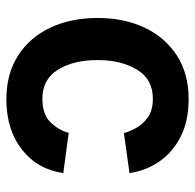

<svg xmlns="http://www.w3.org/2000/svg" viewBox="-25 -568 603 593"><g transform="rotate(90 276.5 -271.5)"><path d="M514.6 -370 391 -352.6Q387.1 -368.3 375.9 -389.4Q364.7 -410.5 342.9 -426.3Q321 -442.1 284.8 -442.1Q224.4 -442.1 195 -392.9Q165.5 -343.8 165.5 -271.7Q165.5 -196.7 195.3 -148.8Q225.1 -100.9 285.2 -100.9Q333.8 -100.9 358.1 -126.4Q382.5 -152 390.3 -182.2L514.6 -165.5Q503.2 -85.6 441.8 -37.6Q380.3 10.3 286.9 10.3Q207.7 10.3 151.5 -25.9Q95.2 -62.1 65.3 -125.7Q35.5 -189.3 35.5 -271.7Q35.5 -353 65.3 -416.4Q95.2 -479.8 151.3 -516.2Q207.4 -552.6 286.2 -552.6Q353.3 -552.6 401.6 -528.2Q449.9 -503.9 478.5 -462.5Q507.1 -421.2 514.6 -370Z"/></g></svg>

Font: Interface
Style: Bold
Weight: 700
Designer: Rasmus Andersson
Foundry: rsms
Version: Version 1.8